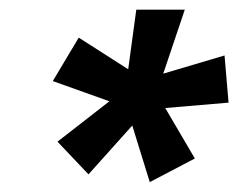

<svg xmlns="http://www.w3.org/2000/svg" viewBox="-20 -645 491 396"><path d="M162.5 -285.4 98.6 -352.8 205.6 -436.1 88.9 -477.8 142.4 -567.4 244.4 -502.1 261.1 -625H361.1L316.7 -493.1L443.1 -530.6L451.4 -433.3L320.8 -422.2L381.9 -318.1L288.9 -269.4L252.8 -386.1Z"/></svg>

Font: Afacad
Style: Bold Italic
Weight: 700
Italic angle: -14°
Designer: Kristian Moeller
Foundry: Dicotype
Version: Version 1.000; ttfautohint (v1.8.4.7-5d5b)